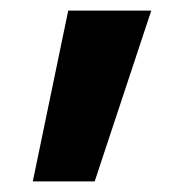

<svg xmlns="http://www.w3.org/2000/svg" viewBox="-20 -173 364 363"><path d="M42 170 109 -153H266L159 170Z"/></svg>

Font: M PLUS 1 Thin
Style: Bold
Weight: 700
Version: Version 1.001